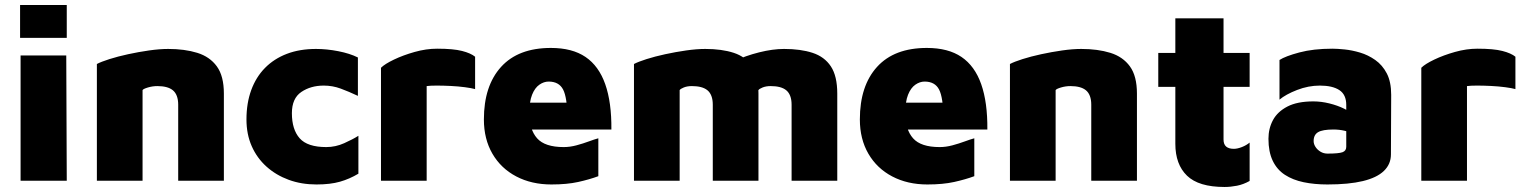

<svg xmlns="http://www.w3.org/2000/svg" viewBox="-20 -720 6073 765"><path d="M62 0V-499H244L246 0ZM60 -569V-700H246V-569Z M366 -465Q383 -474 416 -484.5Q449 -495 490.5 -504Q532 -513 574 -519Q616 -525 650 -525Q716 -525 766 -509.5Q816 -494 844 -455.5Q872 -417 872 -347V0H690V-303Q690 -323 684.5 -337.5Q679 -352 668.5 -360.5Q658 -369 642.5 -373Q627 -377 607 -377Q588 -377 569.5 -371.5Q551 -366 548 -361V0H366Z M1241 15Q1181 15 1130.5 -3.5Q1080 -22 1042 -56Q1004 -90 983 -137.5Q962 -185 962 -244Q962 -309 981 -361Q1000 -413 1036 -449.5Q1072 -486 1123 -505.5Q1174 -525 1239 -525Q1282 -525 1328 -516Q1374 -507 1406 -491V-338Q1370 -355 1337.5 -367Q1305 -379 1270 -379Q1218 -379 1180.5 -353.5Q1143 -328 1143 -269Q1143 -204 1174 -169Q1205 -134 1280 -134Q1317 -134 1351.5 -149.5Q1386 -165 1408 -179V-28Q1373 -7 1334.5 4Q1296 15 1241 15Z M1498 0V-450Q1513 -465 1549.5 -482.5Q1586 -500 1632 -513Q1678 -526 1722 -526Q1786 -526 1821 -517Q1856 -508 1873 -494V-365Q1859 -369 1832.5 -372.5Q1806 -376 1776 -377.5Q1746 -379 1720 -379Q1694 -379 1680 -377V0Z M2177 15Q2098 15 2037 -17Q1976 -49 1942 -107.5Q1908 -166 1908 -244Q1908 -378 1976.5 -453.5Q2045 -529 2175 -529Q2260 -529 2313 -493Q2366 -457 2391.5 -384.5Q2417 -312 2416 -204H2037L2013 -311H2260L2241 -249Q2240 -332 2223.5 -363.5Q2207 -395 2166 -395Q2147 -395 2129 -382.5Q2111 -370 2100 -342.5Q2089 -315 2089 -269Q2089 -204 2120 -169Q2151 -134 2226 -134Q2251 -134 2277 -141Q2303 -148 2326 -156.5Q2349 -165 2364 -169V-18Q2329 -5 2284 5Q2239 15 2177 15Z M3002 -347V0H2820V-303Q2820 -323 2814.5 -337.5Q2809 -352 2798.5 -360.5Q2788 -369 2772.5 -373Q2757 -377 2737 -377Q2718 -377 2704.5 -371.5Q2691 -366 2688 -361V0H2506V-465Q2523 -474 2556 -484.5Q2589 -495 2630.5 -504Q2672 -513 2714 -519Q2756 -525 2790 -525Q2856 -525 2903.5 -509.5Q2951 -494 2976.5 -455.5Q3002 -417 3002 -347ZM2824 -425Q2854 -453 2902.5 -475.5Q2951 -498 3005 -511.5Q3059 -525 3104 -525Q3170 -525 3217.5 -509.5Q3265 -494 3290.5 -455.5Q3316 -417 3316 -347V0H3134V-303Q3134 -323 3128.5 -337.5Q3123 -352 3112.5 -360.5Q3102 -369 3086.5 -373Q3071 -377 3051 -377Q3032 -377 3018.5 -371.5Q3005 -366 3002 -361Z M3675 15Q3596 15 3535 -17Q3474 -49 3440 -107.5Q3406 -166 3406 -244Q3406 -378 3474.5 -453.5Q3543 -529 3673 -529Q3758 -529 3811 -493Q3864 -457 3889.5 -384.5Q3915 -312 3914 -204H3535L3511 -311H3758L3739 -249Q3738 -332 3721.5 -363.5Q3705 -395 3664 -395Q3645 -395 3627 -382.5Q3609 -370 3598 -342.5Q3587 -315 3587 -269Q3587 -204 3618 -169Q3649 -134 3724 -134Q3749 -134 3775 -141Q3801 -148 3824 -156.5Q3847 -165 3862 -169V-18Q3827 -5 3782 5Q3737 15 3675 15Z M4004 -465Q4021 -474 4054 -484.5Q4087 -495 4128.5 -504Q4170 -513 4212 -519Q4254 -525 4288 -525Q4354 -525 4404 -509.5Q4454 -494 4482 -455.5Q4510 -417 4510 -347V0H4328V-303Q4328 -323 4322.5 -337.5Q4317 -352 4306.5 -360.5Q4296 -369 4280.5 -373Q4265 -377 4245 -377Q4226 -377 4207.5 -371.5Q4189 -366 4186 -361V0H4004Z M4859 25Q4756 25 4709.5 -20Q4663 -65 4663 -147V-374H4595V-509H4663V-647H4855V-509H4959V-374H4855V-164Q4855 -145 4865.5 -136Q4876 -127 4896 -127Q4910 -127 4928 -134Q4946 -141 4959 -152V1Q4934 15 4908.5 20Q4883 25 4859 25Z M5269 15Q5217 15 5174 6Q5131 -3 5099.5 -23.5Q5068 -44 5051 -79.5Q5034 -115 5034 -167Q5034 -208 5052 -241.5Q5070 -275 5109.5 -295.5Q5149 -316 5213 -316Q5244 -316 5276.5 -308Q5309 -300 5335.5 -287Q5362 -274 5375 -259L5378 -184Q5359 -194 5337.5 -199Q5316 -204 5293 -204Q5250 -204 5232 -193.5Q5214 -183 5214 -158Q5214 -146 5221.5 -134.5Q5229 -123 5241.5 -115.5Q5254 -108 5269 -108Q5314 -108 5329 -113.5Q5344 -119 5344 -135V-302Q5344 -343 5316.5 -361Q5289 -379 5239 -379Q5193 -379 5148 -361.5Q5103 -344 5078 -323V-481Q5101 -496 5157 -511Q5213 -526 5289 -526Q5308 -526 5337.5 -523Q5367 -520 5399 -510.5Q5431 -501 5459.5 -481Q5488 -461 5505.5 -427.5Q5523 -394 5523 -342L5522 -105Q5522 -66 5494 -39Q5466 -12 5410 1.5Q5354 15 5269 15Z M5643 0V-450Q5658 -465 5694.5 -482.5Q5731 -500 5777 -513Q5823 -526 5867 -526Q5931 -526 5966 -517Q6001 -508 6018 -494V-365Q6004 -369 5977.5 -372.5Q5951 -376 5921 -377.5Q5891 -379 5865 -379Q5839 -379 5825 -377V0Z"/></svg>

Font: Maven Pro Black
Style: Regular
Weight: 900
Designer: Joe Prince
Foundry: Joe Prince
Version: Version 2.103